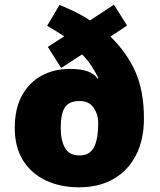

<svg xmlns="http://www.w3.org/2000/svg" viewBox="-20 -789 681 819"><path d="M234 -768Q273 -752 305 -736Q337 -720 364 -702L466 -769L522 -680L451 -633Q522 -564 558 -482Q594 -400 594 -283Q594 -193 560 -127Q526 -61 464 -25.5Q402 10 317 10Q238 10 176 -19Q114 -48 78.5 -104.5Q43 -161 43 -243Q43 -326 74 -382Q105 -438 158 -466.5Q211 -495 277 -495Q326 -495 354.5 -484.5Q383 -474 396 -454L400 -456Q386 -483 370 -508Q354 -533 330 -557L241 -499L184 -589L254 -634Q239 -644 219.5 -656Q200 -668 181 -679ZM319 -358Q274 -358 256.5 -330.5Q239 -303 239 -244Q239 -191 257 -158.5Q275 -126 319 -126Q363 -126 381 -161Q399 -196 399 -266Q399 -301 379.5 -329.5Q360 -358 319 -358Z"/></svg>

Font: Noto Sans Gujarati UI Black
Style: Regular
Weight: 900
Designer: Jelle Bosma - Monotype Design Team, Universal Thirst
Foundry: Monotype Imaging Inc.
Version: Version 2.106; ttfautohint (v1.8.4.7-5d5b)